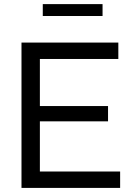

<svg xmlns="http://www.w3.org/2000/svg" viewBox="-20 -918 645 938"><path d="M189 -839.8V-897.9H481V-839.8ZM566.9 -80.1V0H85V-710H558.1V-629.9H174.8V-399.9H507.8V-325.2H174.8V-80.1Z"/></svg>

Font: Rawline Medium
Style: Regular
Weight: 500
Designer: Matt McInerney, Pablo Impallari, Rodrigo Fuenzalida
Foundry: Matt McInerney, Pablo Impallari, Rodrigo Fuenzalida
Version: Version 4.020;PS 004.020;hotconv 1.0.88;makeotf.lib2.5.64775